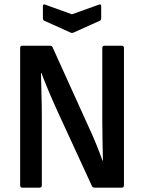

<svg xmlns="http://www.w3.org/2000/svg" viewBox="-20 -866 664 886"><path d="M83 0Q73 0 73 -11V-644Q73 -655 83 -655H210Q220 -655 223 -647L382 -296Q406 -245 423 -203Q440 -161 453 -125H455Q454 -166 453 -220Q452 -274 452 -315V-644Q452 -655 462 -655H541Q552 -655 552 -644V-11Q552 0 541 0H417Q407 0 404 -8L246 -351Q204 -443 171 -529H169Q170 -479 171.5 -428Q173 -377 173 -327V-11Q173 0 162 0ZM305 -716 185 -770Q178 -773 178 -782V-838Q178 -849 190 -844L312 -800L435 -844Q447 -849 447 -838V-782Q447 -773 440 -770L320 -716Q312 -712 305 -716Z"/></svg>

Font: Sofia Sans Extra Cond
Style: Bold
Weight: 700
Width: 1
Designer: Botio Nikoltchev, Ani Petrova
Foundry: lettersoup
Version: Version 4.100; ttfautohint (v1.8.3)